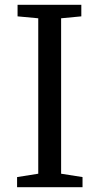

<svg xmlns="http://www.w3.org/2000/svg" viewBox="-20 -778 413 798"><path d="M139 -56V-702L53 -710V-758H318V-710L234 -702V-56L323 -42V0H51V-42Z"/></svg>

Font: Martel DemiBold
Style: Regular
Weight: 600
Designer: Dan Reynolds
Foundry: Dan Reynolds
Version: Version 1.001; ttfautohint (v1.1) -l 5 -r 5 -G 72 -x 0 -D la